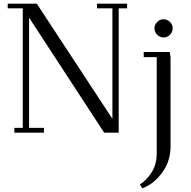

<svg xmlns="http://www.w3.org/2000/svg" viewBox="-20 -722 1041 1045"><path d="M22 -676.8V-702.1H180.2L591.8 -75.2V-676.8H507.8V-702.1H671.9V-676.8H626V0H546.9L138.2 -626V-25.9H219.2V0H58.1V-25.9H104V-676.8ZM741.2 282.2Q778.8 258.3 805.9 215.1Q833 171.9 833 111.8V-411.1H762.2V-439H903.8L908.2 -411.1V76.2Q908.2 154.3 863.3 216.6Q818.4 278.8 754.9 303.2ZM835.4 -533Q820.8 -547.9 820.8 -567.9Q820.8 -587.9 835.4 -602.5Q850.1 -617.2 870.1 -617.2Q890.1 -617.2 905 -602.5Q919.9 -587.9 919.9 -567.9Q919.9 -547.9 905 -533Q890.1 -518.1 870.1 -518.1Q850.1 -518.1 835.4 -533Z"/></svg>

Font: Dehuti
Style: Book
Weight: 400
Version: Version 1.2